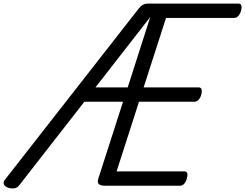

<svg xmlns="http://www.w3.org/2000/svg" viewBox="-71 -1037 1369 1072"><path d="M936 0H516Q491 0 481 -9Q471 -18 478 -40L616 -469H400L36 -2Q26 11 11.5 14Q-3 17 -23 12Q-42 6 -48.5 -6.5Q-55 -19 -44 -33L701 -986Q713 -1002 725.5 -1009.5Q738 -1017 756 -1017H1261Q1272 -1017 1276 -1007.5Q1280 -998 1275 -977Q1269 -958 1259 -947.5Q1249 -937 1238 -937H856L731 -549H1039Q1050 -549 1054 -539Q1058 -529 1053 -509Q1047 -489 1037 -479Q1027 -469 1016 -469H705L580 -80H959Q970 -80 974 -70.5Q978 -61 972 -40Q967 -21 957 -10.5Q947 0 936 0ZM462 -549H642L768 -942Z"/></svg>

Font: Playwrite CO
Style: Regular
Weight: 400
Designer: Veronika Burian, José Scaglione
Foundry: TypeTogether
Version: Version 1.000